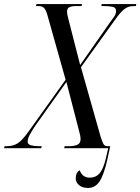

<svg xmlns="http://www.w3.org/2000/svg" viewBox="-68 -734 695 951"><path d="M-48 0 -45 -10H-33Q-4 -10 18.5 -23.5Q41 -37 73 -82L257 -339L168 -655Q161 -682 151.5 -693Q142 -704 123 -704H110L113 -714H338L336 -704H306Q288 -704 276 -698.5Q264 -693 264 -676Q264 -663 273 -631L329 -412L481 -629Q492 -643 499.5 -655Q507 -667 507 -680Q507 -697 488.5 -700.5Q470 -704 450 -704H434L436 -714H607L605 -704H595Q578 -704 564.5 -698.5Q551 -693 535 -677Q519 -661 496 -628L333 -401L430 -58Q440 -27 446 -18.5Q452 -10 465 -10H478L464 55Q446 134 424.5 165.5Q403 197 368 197Q340 197 323.5 183Q307 169 307 149Q307 122 326 109Q335 130 347.5 138Q360 146 377 146Q406 146 424.5 125.5Q443 105 456 52L468 0H250L252 -10H276Q299 -10 315 -17Q331 -24 331 -44Q331 -54 329 -63.5Q327 -73 324 -84L261 -328L108 -113Q89 -85 79 -66Q69 -47 69 -32Q69 -19 85 -14.5Q101 -10 123 -10H139L136 0Z"/></svg>

Font: Noto Serif Display ExtraCondensed
Style: Italic
Weight: 400
Width: 2
Italic angle: -12°
Designer: Monotype Design Team
Foundry: Monotype Imaging Inc.
Version: Version 2.009